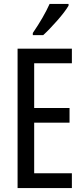

<svg xmlns="http://www.w3.org/2000/svg" viewBox="-20 -963 431 983"><path d="M348 0H70V-714H348V-639H155V-410H336V-335H155V-76H348ZM331 -943H234Q204 -876 148 -794V-783H201Q231 -810 272 -856.5Q313 -903 331 -934Z"/></svg>

Font: Noto Sans Display Condensed
Style: Regular
Weight: 400
Width: 3
Designer: Monotype Design Team
Foundry: Monotype Imaging Inc.
Version: Version 1.900